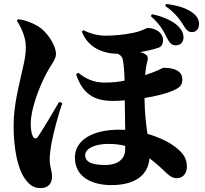

<svg xmlns="http://www.w3.org/2000/svg" viewBox="-20 -882 1040 974"><path d="M745 -800C795 -756 812 -720 828 -688C840 -664 851 -652 871 -652C892 -652 911 -664 911 -694C910 -712 904 -728 886 -747C858 -776 805 -799 751 -810ZM280 -365C250 -313 192 -217 173 -189C164 -175 153 -177 145 -194C139 -205 136 -233 136 -254C136 -332 181 -441 206 -491C234 -549 264 -579 264 -607C264 -656 214 -725 173 -749C137 -770 105 -780 72 -785L66 -777C82 -752 111 -698 111 -646C111 -593 101 -561 90 -511C75 -443 49 -345 49 -244C49 -127 70 -26 106 24C137 69 165 72 187 72C226 72 244 47 244 13C244 -17 232 -33 232 -74C232 -93 236 -129 243 -165C255 -222 275 -297 296 -359ZM615 -123C615 -75 576 -45 516 -45C448 -45 412 -59 412 -95C412 -129 463 -152 529 -152C560 -152 588 -149 615 -142ZM395 -722C427 -638 505 -610 577 -609C589 -604 599 -596 602 -583C608 -559 611 -514 612 -473C584 -467 552 -463 510 -463C455 -463 414 -483 377 -513L366 -505C402 -395 471 -370 553 -370C573 -370 592 -371 613 -373C613 -335 614 -286 615 -223C604 -224 593 -224 583 -224C453 -224 360 -173 360 -83C360 16 446 57 545 57C679 57 734 -6 738 -79C761 -62 786 -41 813 -15C832 3 850 22 877 22C910 22 928 -5 928 -35C928 -78 911 -104 870 -136C835 -163 784 -187 728 -203C721 -251 714 -307 713 -385C764 -393 815 -404 859 -423C897 -439 905 -454 905 -480C905 -540 821 -538 808 -538C805 -538 789 -528 766 -519C751 -513 734 -507 716 -501C718 -526 722 -550 727 -569C732 -588 732 -600 712 -610C706 -613 699 -616 691 -618C722 -623 754 -630 781 -639C797 -644 807 -654 807 -679C807 -716 769 -740 729 -740C721 -740 702 -725 659 -716C602 -704 550 -701 513 -701C477 -701 435 -712 404 -729ZM818 -852C872 -815 897 -776 911 -753C924 -731 936 -719 953 -719C978 -719 990 -738 990 -761C990 -776 982 -799 960 -815C928 -840 885 -854 823 -862Z"/></svg>

Font: Noto Serif KR Black
Style: Regular
Weight: 900
Version: Version 1.001;PS 1.001;hotconv 16.6.54;makeotf.lib2.5.65590